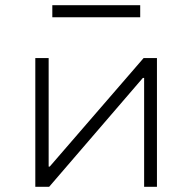

<svg xmlns="http://www.w3.org/2000/svg" viewBox="-20 -714 736 734"><path d="M115 0V-492H166V-77H170L529 -492H580V0H531V-416H526L168 0ZM180 -648V-694H516V-648Z"/></svg>

Font: Nunito Sans 7pt SemiExpanded ExtraLight
Style: Regular
Weight: 250
Width: 6
Designer: Vernon Adams
Foundry: Vernon Adams
Version: Version 3.101;gftools[0.9.27]